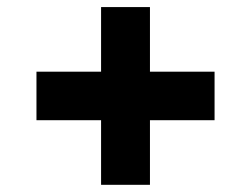

<svg xmlns="http://www.w3.org/2000/svg" viewBox="-20 -553 702 537"><path d="M262.7 -216.8H82V-352.5H262.7V-533.2H399.4V-352.5H580.1V-216.8H399.4V-36.1H262.7Z"/></svg>

Font: Pretendard ExtraBold
Style: Regular
Weight: 800
Designer: Base glyphs from Inter by Rasmus Andersson; Hangeul glyphs from Noto Sans CJK(Source Han Sans) by Jang Soo-young and Kan
Foundry: Kil Hyung-jin
Version: Version 1.309